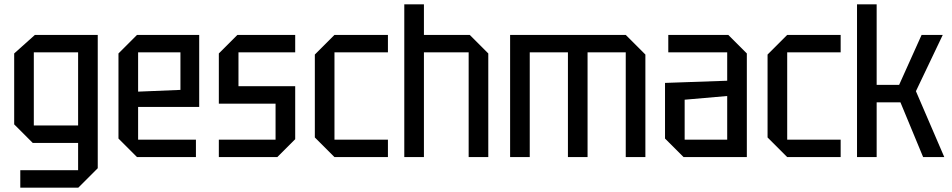

<svg xmlns="http://www.w3.org/2000/svg" viewBox="-20 -720 4363 880"><path d="M73 140V60H338V-65H130L45 -150V-475L140 -560H428V51L339 140ZM135 -480V-145H338V-480Z M523 -85V-475L608 -560H893V-230H613V-80H878V0H608ZM613 -300 807 -308V-480H613Z M983 0V-80H1243V-245H983V-475L1068 -560H1333V-480H1073V-325H1333V-82L1251 0Z M1423 -90V-470L1513 -560H1758V-480H1513V-80H1758V0H1513Z M1833 0V-700H1923V-560H2133L2218 -475V0H2128V-480H1923V0Z M2318 -560H2848L2938 -470V0H2848V-480H2673V0H2583V-480H2408V0H2318Z M3028 -85V-340L3313 -350V-480H3043V-560H3318L3403 -475V0H3113ZM3118 -263V-80H3313V-280Z M3498 -90V-470L3588 -560H3833V-480H3588V-80H3833V0H3588Z M3908 0V-700H3998V-331H4101L4204 -560H4301L4178 -302L4308 0H4211L4107 -251H3998V0Z"/></svg>

Font: Tektur SemiCondensed
Style: Regular
Weight: 400
Width: 4
Designer: Adam Jagosz
Foundry: Adam Jagosz
Version: Version 1.005;gftools[0.9.30]